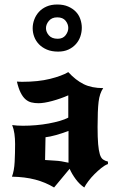

<svg xmlns="http://www.w3.org/2000/svg" viewBox="-20 -804 518 852"><path d="M180 -94Q202 -92 225.5 -91Q249 -90 284 -82V-223Q255 -212 228 -204.5Q201 -197 182 -195ZM438 -413Q422 -390 417.5 -352Q413 -314 413 -241Q413 -193 415.5 -164.5Q418 -136 423 -119.5Q428 -103 437 -96.5Q446 -90 459 -87V-76Q445 -71 429.5 -58.5Q414 -46 399 -31Q384 -16 372 0Q360 16 354 28Q333 14 316 -9Q299 -32 289 -55L220 28Q182 5 136.5 -7Q91 -19 33 -20Q43 -46 45 -85.5Q47 -125 47 -165Q47 -189 44 -210.5Q41 -232 34 -249Q56 -246 82 -246Q110 -246 139.5 -248.5Q169 -251 196 -256Q223 -261 245.5 -267.5Q268 -274 283 -282V-381Q249 -366 212 -356Q175 -346 151 -346Q134 -346 119.5 -349.5Q105 -353 93 -363.5Q81 -374 71.5 -393Q62 -412 55 -442Q61 -442 63.5 -441.5Q66 -441 78 -441Q150 -441 202 -454Q254 -467 283 -484Q316 -448 351.5 -430.5Q387 -413 438 -413ZM234 -784Q262 -784 282.5 -775Q303 -766 316.5 -752Q330 -738 336.5 -719Q343 -700 343 -681Q343 -661 336.5 -642Q330 -623 316.5 -608Q303 -593 283.5 -584Q264 -575 238 -575Q209 -575 188 -584Q167 -593 153 -607.5Q139 -622 132 -640.5Q125 -659 125 -679Q125 -698 132 -717Q139 -736 152.5 -751Q166 -766 186.5 -775Q207 -784 234 -784ZM234 -727Q210 -727 197 -711.5Q184 -696 184 -679Q184 -662 197 -647Q210 -632 236 -632Q259 -632 271 -647.5Q283 -663 283 -680Q283 -697 271 -712Q259 -727 234 -727Z"/></svg>

Font: New Rocker
Style: Regular
Weight: 400
Designer: Pablo Impallari, Brenda Gallo, Rodrigo Fuenzalida
Foundry: Pablo Impallari, Brenda Gallo, Rodrigo Fuenzalida
Version: Version 1.000; ttfautohint (v0.93) -l 8 -r 50 -G 200 -x 14 -